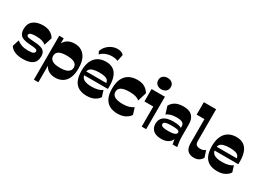

<svg xmlns="http://www.w3.org/2000/svg" viewBox="-25 -1729 3862 2838"><g transform="rotate(30 1906.0 -310.5)"><path d="M247.9 13.7Q167 13.7 109.1 -11.9Q51.3 -37.4 27.4 -81.3L62.7 -194Q101.6 -163.4 148.9 -148.1Q196.1 -132.9 258.3 -132.9Q322 -132.9 344.4 -146.4Q366.7 -159.9 366.7 -181.4Q366.7 -194.4 357.8 -202.8Q348.9 -211.1 320.9 -216.6Q292.9 -222.1 235.1 -224.9Q168.6 -228.6 125.5 -243.4Q82.4 -258.1 61.6 -291Q40.9 -323.9 40.9 -380Q40.9 -471.9 102 -519.9Q163.1 -568 265.9 -568Q337.3 -568 388.2 -541.3Q439.1 -514.6 467.9 -464.6L424.9 -329.7Q396 -354 356.1 -365.6Q316.3 -377.3 259 -377.3Q211.3 -377.3 184.8 -371.7Q158.3 -366.1 148.1 -356.1Q137.9 -346.1 137.9 -332.6Q137.9 -319.1 148 -311.1Q158.1 -303 187.8 -298.5Q217.4 -294 275.4 -290.9Q345.6 -287.6 388.1 -273.6Q430.7 -259.6 450.4 -231.5Q470 -203.4 470 -155.6Q470 -68.4 413.9 -27.4Q357.9 13.7 247.9 13.7Z M803 14Q745.5 14 699.7 -8.4Q654 -30.8 627.4 -79.1Q600.7 -127.5 600.7 -207V-347.2Q600.7 -426.7 628 -475Q655.2 -523.2 702 -545.6Q748.7 -568 808 -568Q873.2 -568 924.6 -537.9Q976 -507.7 1005.7 -443.6Q1035.5 -379.5 1035.5 -277Q1035.5 -174.8 1005.2 -110.5Q975 -46.3 922.2 -16.1Q869.5 14 803 14ZM547 196V-554H623.5V-407.7L617.2 -380.2V-137L623.5 -112.5V196ZM791.3 -148Q883.3 -148 926 -175.4Q968.8 -202.7 968.8 -252.8Q968.8 -303.5 925.6 -329.5Q882.5 -355.5 791.3 -355.5Q699.5 -355.5 658.4 -329.5Q617.2 -303.5 617.2 -252.8Q617.2 -203 658.4 -175.5Q699.5 -148 791.3 -148Z M1339.3 13.7Q1258.6 13.7 1203 -16.4Q1147.4 -46.4 1118.8 -109.6Q1090.1 -172.9 1090.1 -271Q1090.1 -365 1118.8 -431.4Q1147.4 -497.7 1203.9 -532.9Q1260.3 -568 1342.3 -568Q1417.9 -568 1468.9 -532.9Q1519.9 -497.9 1544 -423.6Q1568.1 -349.4 1562.7 -232.3H1153.4V-296.3H1527.1L1500.6 -279.1Q1500.6 -311.7 1486.1 -334.1Q1471.6 -356.6 1436.3 -368.2Q1401 -379.9 1337.4 -379.9Q1270.3 -379.9 1230.4 -367.8Q1190.6 -355.7 1173.4 -333.7Q1156.1 -311.7 1156.1 -280V-251Q1156.1 -196.6 1200.3 -168.6Q1244.4 -140.6 1338.4 -140.6Q1399.9 -140.6 1445.6 -153.9Q1491.4 -167.3 1514 -186.7L1546.4 -83.6Q1524.4 -43.9 1471.7 -15.1Q1419 13.7 1339.3 13.7ZM1190 -605.7 1167.4 -650.4Q1183.7 -702 1219.6 -739.2Q1255.6 -776.4 1301.4 -796.6Q1347.3 -816.9 1393.7 -816.9Q1469 -816.9 1501.4 -775.3L1478.6 -662.6Q1456.4 -672.4 1431.6 -677.1Q1406.7 -681.7 1379.9 -681.7Q1325 -681.7 1274.9 -662.6Q1224.9 -643.6 1190 -605.7Z M1864 14Q1789.5 14 1733 -14.5Q1676.5 -43 1644.8 -105.3Q1613 -167.5 1613 -268.5Q1613 -375.2 1647.3 -441.4Q1681.5 -507.5 1740.8 -537.7Q1800 -568 1875.3 -568Q1953.3 -568 2003 -538.7Q2052.7 -509.5 2082 -458L2036 -308.8Q2015.5 -325.5 1991.6 -335.5Q1967.8 -345.5 1936 -350.5Q1904.3 -355.5 1859.5 -355.5Q1769.5 -355.5 1724.6 -330.1Q1679.7 -304.8 1679.7 -253.3Q1679.7 -200.7 1724.9 -174.4Q1770 -148 1864.8 -148Q1925.8 -148 1972 -163.2Q2018.3 -178.5 2041 -197.7L2076 -85.3Q2054 -46 1999.7 -16Q1945.5 14 1864 14Z M2247.9 -621.5Q2204.5 -621.5 2173 -647.1Q2141.5 -672.8 2141.5 -719.5Q2141.5 -766.5 2172.8 -791.2Q2204.2 -816 2248.2 -816Q2293.8 -816 2324.5 -791.2Q2355.2 -766.5 2355.2 -719.5Q2355.2 -672.8 2324.4 -647.1Q2293.6 -621.5 2247.9 -621.5ZM2274 0V-342.5H2123V-554H2350.5V0Z M2802.1 0Q2795.6 -27.6 2790.1 -61.7Q2784.6 -95.9 2784.6 -142.3V-298.1Q2784.6 -339.7 2755.4 -358.1Q2726.1 -376.4 2652.7 -376.4Q2593.4 -376.4 2554.4 -363.9Q2515.3 -351.3 2488 -329.9L2448.4 -459Q2466.7 -491 2494 -515.4Q2521.3 -539.9 2562.9 -553.9Q2604.6 -568 2663.9 -568Q2764.4 -568 2812.8 -519.1Q2861.1 -470.1 2861.1 -376.3V-179Q2861.1 -129.3 2866.6 -85.1Q2872.1 -41 2880.1 0ZM2614.4 13.7Q2520.1 13.7 2474.1 -27.6Q2428.1 -69 2428.1 -139.7Q2428.1 -217.4 2481.6 -258.6Q2535.1 -299.7 2645 -299.7Q2713.7 -299.7 2755.3 -285.9Q2796.9 -272 2801.3 -251.3L2795.4 -128.9Q2794.9 -88.7 2772.8 -56.4Q2750.7 -24 2710.6 -5.1Q2670.4 13.7 2614.4 13.7ZM2649.1 -139.3Q2697.7 -139.3 2727.4 -145.9Q2757 -152.4 2770.8 -164.6Q2784.6 -176.9 2784.6 -193.3Q2784.6 -207.9 2773.4 -216.8Q2762.1 -225.7 2733.6 -229.9Q2705 -234 2653.1 -234Q2600.7 -234 2571.6 -228.7Q2542.4 -223.4 2530.6 -213.1Q2518.9 -202.9 2518.9 -186.7Q2518.9 -172.4 2529.2 -161.6Q2539.6 -150.9 2568 -145.1Q2596.4 -139.3 2649.1 -139.3Z M3168.5 14Q3101.2 14 3061.6 -23.9Q3022 -61.7 3022 -150.5V-559.5H2889V-772H3098.5V-232.5Q3098.5 -186.2 3119.9 -167.1Q3141.2 -148 3185.7 -148Q3212 -148 3233.1 -154.9Q3254.2 -161.7 3272.5 -177L3308.2 -64.5Q3286.2 -26.2 3252 -6.1Q3217.7 14 3168.5 14Z M3565.3 13.7Q3484.6 13.7 3429 -16.4Q3373.4 -46.4 3344.8 -109.6Q3316.1 -172.9 3316.1 -271Q3316.1 -365 3344.8 -431.4Q3373.4 -497.7 3429.9 -532.9Q3486.3 -568 3568.3 -568Q3643.9 -568 3694.9 -532.9Q3745.9 -497.9 3770 -423.6Q3794.1 -349.4 3788.7 -232.3H3379.4V-296.3H3753.1L3726.6 -279.1Q3726.6 -311.7 3712.1 -334.1Q3697.6 -356.6 3662.3 -368.2Q3627 -379.9 3563.4 -379.9Q3496.3 -379.9 3456.4 -367.8Q3416.6 -355.7 3399.4 -333.7Q3382.1 -311.7 3382.1 -280V-251Q3382.1 -196.6 3426.3 -168.6Q3470.4 -140.6 3564.4 -140.6Q3625.9 -140.6 3671.6 -153.9Q3717.4 -167.3 3740 -186.7L3772.4 -83.6Q3750.4 -43.9 3697.7 -15.1Q3645 13.7 3565.3 13.7Z"/></g></svg>

Font: Savate ExtraLight
Style: Regular
Weight: 200
Designer: Max Esnée
Foundry: Plomb Type
Version: Version 2.000